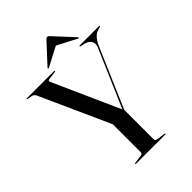

<svg xmlns="http://www.w3.org/2000/svg" viewBox="-247 -976 1088 1088"><g transform="rotate(-45 297.0 -432.0)"><path d="M352.5 -258.5 254.5 -243.5 62 -670.5Q58 -679 51.8 -683.8Q45.5 -688.5 37 -689.5L12.5 -693.5Q9.5 -694 8.2 -695Q7 -696 7 -697Q7 -698.5 8.2 -699.2Q9.5 -700 12 -700H228.5Q231 -700 232.2 -699.5Q233.5 -699 233.5 -697.5Q233.5 -694 227.5 -693L184 -687.5Q172 -686 169.5 -683Q167 -680 169.5 -673.5L350.5 -269L345 -263.5L498.5 -618Q509 -643 499 -661.8Q489 -680.5 457 -688L435 -693Q432.5 -693.5 431.5 -694.5Q430.5 -695.5 430.5 -696.5Q430.5 -698.5 431.5 -699.2Q432.5 -700 434.5 -700H588.5Q591.5 -700 592.5 -699.2Q593.5 -698.5 593.5 -697Q593.5 -695.5 592.2 -694.2Q591 -693 588.5 -692.5L578 -690Q561 -686 548.2 -676.5Q535.5 -667 525.5 -652.2Q515.5 -637.5 507.5 -618ZM251 -259 354.5 -264.5V-28Q354.5 -21 358.5 -17.8Q362.5 -14.5 371.5 -13L417.5 -6.5Q423.5 -5 423.5 -3.5Q423.5 -1.5 422.5 -0.8Q421.5 0 419 0H186.5Q184 0 183 -1Q182 -2 182 -3Q182 -6 186.5 -6.5L234 -13Q243.5 -14.5 247.2 -17.8Q251 -21 251 -27.5ZM357.5 -805H318.5L454 -734.5Q459 -731.5 461 -733Q462 -734 462 -736Q462 -738 460 -740L354 -854.5Q349.5 -859.5 346.2 -862Q343 -864.5 338 -864.5Q333.5 -864.5 330.2 -862Q327 -859.5 322.5 -854.5L216.5 -740Q214.5 -738 214.8 -736Q215 -734 215.5 -733Q217.5 -731.5 223 -734.5Z"/></g></svg>

Font: Fraunces 120pt
Style: Regular
Weight: 400
Version: Version 1.000;[b76b70a41]